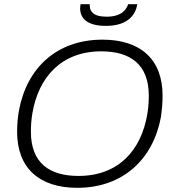

<svg xmlns="http://www.w3.org/2000/svg" viewBox="-20 -888 833 920"><path d="M487 -764C595 -764 630 -819 638 -868H594C587 -846 566 -808 491 -808C424 -808 411 -836 410 -860V-868H366C365 -861 364 -855 364 -848C364 -805 392 -764 487 -764ZM350 12C570 12 714 -126 751 -327C756 -361 759 -395 759 -430C759 -603 654 -698 471 -698C251 -698 108 -561 71 -359C65 -327 62 -292 62 -256C62 -83 168 12 350 12ZM356 -45C218 -45 128 -106 128 -257C128 -286 130 -314 135 -344C164 -518 274 -642 465 -642C603 -642 693 -581 693 -429C693 -400 691 -372 686 -342C657 -168 548 -45 356 -45Z"/></svg>

Font: Archivo ExtraLight
Style: Italic
Weight: 200
Italic angle: -10°
Designer: Hector Gatti
Foundry: Omnibus-Type
Version: Version 2.001